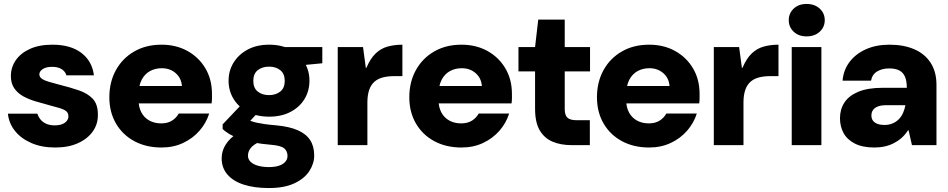

<svg xmlns="http://www.w3.org/2000/svg" viewBox="-20 -734 4796 971"><path d="M259 12Q191 12 139 -10.5Q87 -33 56 -71.5Q25 -110 20 -159H169Q174 -143 185 -129.5Q196 -116 214 -108Q232 -100 256 -100Q280 -100 295.5 -106.5Q311 -113 318.5 -123.5Q326 -134 326 -145Q326 -163 314.5 -172Q303 -181 281 -187.5Q259 -194 229 -202Q196 -211 161.5 -221Q127 -231 98.5 -246.5Q70 -262 52.5 -287Q35 -312 35 -349Q35 -393 59.5 -429Q84 -465 131 -486.5Q178 -508 245 -508Q337 -508 391.5 -466.5Q446 -425 455 -353H316Q310 -373 291.5 -384.5Q273 -396 244 -396Q213 -396 196 -384.5Q179 -373 179 -358Q179 -345 191.5 -336Q204 -327 226.5 -320.5Q249 -314 279 -306Q335 -292 379 -277Q423 -262 449 -234.5Q475 -207 475 -155Q476 -107 449.5 -69.5Q423 -32 374.5 -10Q326 12 259 12Z M797 12Q719 12 659.5 -20Q600 -52 566.5 -109.5Q533 -167 533 -242Q533 -319 566 -379Q599 -439 658.5 -473.5Q718 -508 797 -508Q871 -508 928.5 -476Q986 -444 1019 -388Q1052 -332 1052 -259Q1052 -249 1052 -236.5Q1052 -224 1050 -211H639V-299H900Q897 -339 868.5 -364Q840 -389 798 -389Q765 -389 738.5 -374.5Q712 -360 696.5 -330.5Q681 -301 681 -255V-226Q681 -192 695 -165.5Q709 -139 735 -124.5Q761 -110 795 -110Q828 -110 850 -124Q872 -138 884 -160H1038Q1023 -112 989 -73Q955 -34 906 -11Q857 12 797 12Z M1340 217Q1267 217 1213.5 200Q1160 183 1130.5 149Q1101 115 1101 67Q1101 29 1121.5 -3Q1142 -35 1180 -60Q1218 -85 1271 -102L1319 -26Q1276 -13 1255 7Q1234 27 1234 53Q1234 72 1248 85Q1262 98 1286 104.5Q1310 111 1340 111Q1369 111 1389.5 104.5Q1410 98 1422 85Q1434 72 1434 55Q1434 30 1417 16Q1400 2 1349 -2Q1301 -6 1262 -13.5Q1223 -21 1192.5 -32Q1162 -43 1140 -56Q1118 -69 1106 -82V-105L1216 -221L1307 -189L1186 -59L1231 -128Q1241 -125 1252 -121Q1263 -117 1278.5 -113.5Q1294 -110 1318 -106.5Q1342 -103 1378 -100Q1443 -94 1485.5 -75.5Q1528 -57 1548.5 -25.5Q1569 6 1569 52Q1569 93 1544.5 131Q1520 169 1469 193Q1418 217 1340 217ZM1341 -144Q1278 -144 1232 -168.5Q1186 -193 1161 -234Q1136 -275 1136 -326Q1136 -376 1161 -417Q1186 -458 1232 -483Q1278 -508 1341 -508Q1404 -508 1450 -483Q1496 -458 1520.5 -417Q1545 -376 1545 -326Q1545 -275 1520.5 -234Q1496 -193 1450 -168.5Q1404 -144 1341 -144ZM1340 -253Q1375 -253 1397.5 -271Q1420 -289 1420 -325Q1420 -361 1397.5 -379Q1375 -397 1341 -397Q1306 -397 1283.5 -379Q1261 -361 1261 -325Q1261 -289 1283.5 -271Q1306 -253 1340 -253ZM1423 -396 1401 -496H1610V-414Z M1688 0V-496H1816L1830 -391H1833Q1853 -438 1879.5 -463.5Q1906 -489 1940.5 -498.5Q1975 -508 2015 -508V-349H1974Q1942 -349 1916.5 -342.5Q1891 -336 1873.5 -320.5Q1856 -305 1847 -279Q1838 -253 1838 -216V0Z M2314 12Q2236 12 2176.5 -20Q2117 -52 2083.5 -109.5Q2050 -167 2050 -242Q2050 -319 2083 -379Q2116 -439 2175.5 -473.5Q2235 -508 2314 -508Q2388 -508 2445.5 -476Q2503 -444 2536 -388Q2569 -332 2569 -259Q2569 -249 2569 -236.5Q2569 -224 2567 -211H2156V-299H2417Q2414 -339 2385.5 -364Q2357 -389 2315 -389Q2282 -389 2255.5 -374.5Q2229 -360 2213.5 -330.5Q2198 -301 2198 -255V-226Q2198 -192 2212 -165.5Q2226 -139 2252 -124.5Q2278 -110 2312 -110Q2345 -110 2367 -124Q2389 -138 2401 -160H2555Q2540 -112 2506 -73Q2472 -34 2423 -11Q2374 12 2314 12Z M2871 0Q2816 0 2774.5 -17.5Q2733 -35 2709.5 -75Q2686 -115 2686 -184V-373H2602V-496H2686L2702 -635H2836V-496H2964V-373H2836V-182Q2836 -151 2850 -138.5Q2864 -126 2896 -126H2963V0Z M3263 12Q3185 12 3125.5 -20Q3066 -52 3032.5 -109.5Q2999 -167 2999 -242Q2999 -319 3032 -379Q3065 -439 3124.5 -473.5Q3184 -508 3263 -508Q3337 -508 3394.5 -476Q3452 -444 3485 -388Q3518 -332 3518 -259Q3518 -249 3518 -236.5Q3518 -224 3516 -211H3105V-299H3366Q3363 -339 3334.5 -364Q3306 -389 3264 -389Q3231 -389 3204.5 -374.5Q3178 -360 3162.5 -330.5Q3147 -301 3147 -255V-226Q3147 -192 3161 -165.5Q3175 -139 3201 -124.5Q3227 -110 3261 -110Q3294 -110 3316 -124Q3338 -138 3350 -160H3504Q3489 -112 3455 -73Q3421 -34 3372 -11Q3323 12 3263 12Z M3590 0V-496H3718L3732 -391H3735Q3755 -438 3781.5 -463.5Q3808 -489 3842.5 -498.5Q3877 -508 3917 -508V-349H3876Q3844 -349 3818.5 -342.5Q3793 -336 3775.5 -320.5Q3758 -305 3749 -279Q3740 -253 3740 -216V0Z M3984 0V-496H4134V0ZM4059 -550Q4019 -550 3994 -573.5Q3969 -597 3969 -632Q3969 -667 3994 -690.5Q4019 -714 4059 -714Q4100 -714 4125.5 -690.5Q4151 -667 4151 -632Q4151 -597 4125.5 -573.5Q4100 -550 4059 -550Z M4402 12Q4342 12 4303 -8Q4264 -28 4246 -61.5Q4228 -95 4228 -136Q4228 -181 4250.5 -215.5Q4273 -250 4321 -270Q4369 -290 4444 -290H4566Q4566 -324 4557 -345.5Q4548 -367 4528.5 -377.5Q4509 -388 4477 -388Q4442 -388 4416.5 -373Q4391 -358 4385 -326H4241Q4246 -381 4277 -421.5Q4308 -462 4359.5 -485Q4411 -508 4478 -508Q4550 -508 4603.5 -485Q4657 -462 4686.5 -416.5Q4716 -371 4716 -305V0H4592L4575 -75H4572Q4558 -53 4540 -37Q4522 -21 4500.5 -10Q4479 1 4454.5 6.5Q4430 12 4402 12ZM4452 -102Q4476 -102 4494.5 -110Q4513 -118 4526 -131.5Q4539 -145 4547 -163Q4555 -181 4559 -202H4462Q4436 -202 4419.5 -195.5Q4403 -189 4395 -177.5Q4387 -166 4387 -150Q4387 -134 4395 -123.5Q4403 -113 4418 -107.5Q4433 -102 4452 -102Z"/></svg>

Font: DM Sans 9pt 36pt Black
Style: Regular
Weight: 900
Version: Version 4.004;gftools[0.9.30]